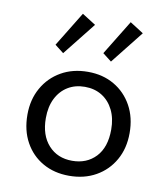

<svg xmlns="http://www.w3.org/2000/svg" viewBox="-84 -815 783 900"><g transform="rotate(10 307.0 -364.5)"><path d="M305 15Q234.1 15 179.8 -16Q125.4 -46.9 94.5 -102.9Q63.6 -158.9 63.6 -233.9Q63.6 -305.5 95 -361.2Q126.4 -417 181.6 -448.6Q236.8 -480.3 309 -480.3Q380.2 -480.3 434.4 -448.6Q488.6 -417 519.5 -361Q550.4 -305 550.4 -231.4Q550.4 -158.4 519 -103Q487.6 -47.5 432.4 -16.3Q377.2 15 305 15ZM307 -56.7Q376.3 -56.7 419.5 -102.3Q462.6 -148 462.6 -232.5Q462.6 -285.8 443 -325.3Q423.5 -364.8 388.6 -386.7Q353.7 -408.6 307 -408.6Q260.9 -408.6 226 -387.3Q191.2 -366.1 171.3 -326.7Q151.4 -287.4 151.4 -232.8Q151.4 -151.3 194.2 -104Q237 -56.7 307 -56.7ZM136.4 -579 237.7 -744.2 302.7 -702.9 178.4 -546.3ZM364 -579 465.3 -744.2 530 -702.9 406 -546.3Z"/></g></svg>

Font: Intel One Mono Light
Style: Regular
Weight: 300
Monospace: yes
Designer: Fred Shallcrass
Foundry: Frere-Jones Type LLC
Version: Version 1.004